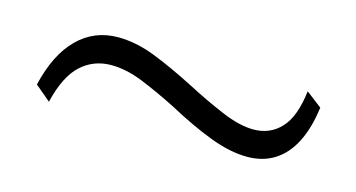

<svg xmlns="http://www.w3.org/2000/svg" viewBox="-33 -465 553 298"><g transform="rotate(15 244.0 -316.5)"><path d="M371.1 -252.4Q343.8 -252.4 311 -264.9Q278.3 -277.3 239.7 -298.3Q209.5 -313.5 182.4 -324.5Q155.3 -335.4 131.3 -335.4Q103 -335.4 82.8 -316.9Q62.5 -298.3 52.2 -255.4L27.3 -276.4Q39.1 -327.1 65.7 -353.5Q92.3 -379.9 130.4 -379.9Q158.7 -379.9 189.2 -368.2Q219.7 -356.4 256.8 -337.4Q290.5 -319.8 319.1 -307.9Q347.7 -295.9 369.6 -295.9Q396.5 -295.9 413.8 -314.7Q431.2 -333.5 436 -375L461.4 -355.5Q457 -321.8 445.3 -298.8Q433.6 -275.9 415 -264.2Q396.5 -252.4 371.1 -252.4Z"/></g></svg>

Font: Comme ExtraLight
Style: Regular
Weight: 250
Version: Version 1.000;gftools[0.9.27]